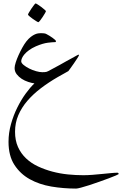

<svg xmlns="http://www.w3.org/2000/svg" viewBox="-20 -624 713 1122"><path d="M248.5 -559.6Q248.5 -556.6 242.7 -546.4Q236.8 -536.1 229 -524.4Q221.2 -512.7 213.9 -503.4Q206.5 -494.1 203.1 -494.1Q202.1 -494.1 192.4 -500Q182.6 -505.9 171.6 -513.7Q160.6 -521.5 152.1 -528.8Q143.6 -536.1 143.6 -538.6Q143.6 -541.5 149.7 -551.8Q155.8 -562 163.6 -573.7Q171.4 -585.4 178.7 -594.7Q186 -604 188 -604Q190.4 -604 200.4 -597.7Q210.4 -591.3 221.2 -583.3Q231.9 -575.2 240.2 -567.9Q248.5 -560.5 248.5 -559.6ZM673.3 393.6Q673.3 394.5 657 401.6Q640.6 408.7 615.7 418L560.5 438L502 458Q474.6 466.8 453.4 472.4Q432.1 478 424.8 478Q350.6 478 280 466.1Q209.5 454.1 153.8 423.1Q98.1 392.1 64 339.1Q29.8 286.1 29.8 204.6Q29.8 152.8 44.2 101.3Q58.6 49.8 81.1 4.6Q103.5 -40.5 130.1 -77.1Q156.7 -113.8 181.2 -136.7Q165.5 -138.7 145 -145.3Q124.5 -151.9 106.9 -163.3Q89.4 -174.8 77.4 -190.4Q65.4 -206.1 65.4 -226.6Q65.4 -238.8 71.8 -258.8Q78.1 -278.8 88.1 -301Q98.1 -323.2 110.1 -345Q122.1 -366.7 133.8 -381.8Q147.9 -399.4 160.6 -408.9Q173.3 -418.5 184.3 -423.3Q195.3 -428.2 204.6 -429.2Q213.9 -430.2 220.2 -430.2Q228 -430.2 237.1 -429.2Q246.1 -428.2 251.5 -424.8Q259.3 -420.9 269.3 -414.8Q279.3 -408.7 287.6 -402.6Q295.9 -396.5 301.5 -391.4Q307.1 -386.2 307.1 -383.3Q307.1 -381.8 306.6 -380.9Q305.2 -377.9 303.2 -377.9Q288.6 -377.9 259.3 -374.3Q230 -370.6 189.9 -353.5Q166 -342.8 149.7 -330.8Q133.3 -318.8 123.3 -307.1Q113.3 -295.4 108.6 -284.7Q104 -273.9 104 -266.1Q104 -255.9 117.7 -244.6Q131.3 -233.4 150.6 -223.6Q169.9 -213.9 190.9 -208Q211.9 -202.1 226.6 -202.1Q230.5 -202.1 241.5 -202.6Q252.4 -203.1 262.2 -208.5L292 -224.6L329.1 -244.6L367.2 -266.1L402.3 -285.2L427.7 -299.3Q437.5 -304.7 438 -304.7Q441.4 -304.7 441.4 -300.8Q441.4 -298.8 432.6 -284.7L412.1 -253.9L390.6 -223.6Q380.9 -210 379.4 -208.5Q375.5 -205.6 357.4 -196Q339.4 -186.5 316.9 -173.3Q263.2 -142.1 218 -107.7Q172.9 -73.2 139.4 -34.2Q106 4.9 86.9 49.6Q67.9 94.2 67.9 146Q67.9 196.8 85.2 235.1Q102.5 273.4 132.6 301.8Q162.6 330.1 202.4 348.6Q242.2 367.2 286.4 378.9Q330.6 390.6 377 395.3Q423.3 399.9 466.8 399.9Q491.2 399.9 520 397.7Q548.8 395.5 576.2 392.6L627 387.7Q650.9 385.3 666 385.3Q673.3 385.3 673.3 393.6Z"/></svg>

Font: Simplified Naskh
Style: Regular
Weight: 400
Designer: SIL International
Foundry: Arabeyes
Version: 1.02_alpha